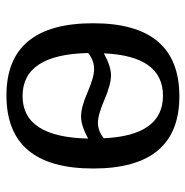

<svg xmlns="http://www.w3.org/2000/svg" viewBox="-10 -576 596 617"><g transform="rotate(90 288.5 -268.0)"><path d="M287.1 9.8Q55.2 9.8 55.2 -269Q55.2 -545.9 290 -545.9Q522 -545.9 522 -269Q522 9.8 287.1 9.8ZM151.9 -303.2Q193.4 -326.2 222.2 -326.2Q252.4 -326.2 300.8 -305.2Q349.1 -284.2 375 -284.2Q401.9 -284.2 424.8 -303.2Q416 -493.2 288.1 -493.2Q160.2 -493.2 151.9 -303.2ZM425.8 -252.9Q384.8 -230 355 -230Q324.7 -230 276.6 -251Q228.5 -272 202.1 -272Q175.3 -272 150.9 -252.9Q155.3 -42 289.1 -42Q421.4 -42 425.8 -252.9Z"/></g></svg>

Font: Droid-TTFautohint Serif
Style: Regular
Weight: 400
Foundry: Ascender Corporation
Version: Version 1.00; ttfautohint (v1.00rc1.4-1a1c-dirty) -l 8 -r 50